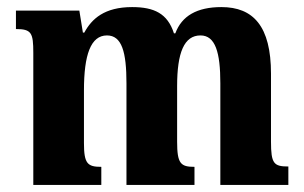

<svg xmlns="http://www.w3.org/2000/svg" viewBox="-20 -522 857 542"><path d="M266 0V-51C227 -51 217 -60 217 -118V-267C217 -367 236 -422 282 -422C324 -422 337 -375 337 -287V0H529V-51C490 -51 480 -60 480 -122V-279C480 -374 500 -422 546 -422C588 -422 602 -374 602 -287V0H794V-52C753 -52 745 -60 745 -122V-314C745 -448 695 -502 605 -502C536 -502 493 -477 475 -428H471C453 -484 415 -502 353 -502C275 -502 239 -469 218 -430H214L204 -492H25V-440C69 -440 74 -429 74 -373V0Z"/></svg>

Font: Noto Serif Armenian ExtraCondensed ExtraBold
Style: Regular
Weight: 800
Width: 2
Designer: Monotype Design Team
Foundry: Monotype Imaging Inc.
Version: Version 2.008